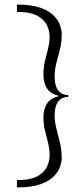

<svg xmlns="http://www.w3.org/2000/svg" viewBox="-20 -685 353 840"><path d="M54 135V103Q115 103 145.5 85Q176 67 186.5 42.5Q197 18 197 -2Q197 -33 190.5 -59.5Q184 -86 177 -112.5Q170 -139 170 -171Q170 -209 186.5 -233Q203 -257 240 -265Q203 -273 186.5 -297Q170 -321 170 -359Q170 -391 177 -419Q184 -447 190.5 -473.5Q197 -500 197 -528Q197 -548 186.5 -572.5Q176 -597 145 -615Q114 -633 54 -633V-665Q118 -665 157 -651Q196 -637 216 -616Q236 -595 243 -573.5Q250 -552 250 -537Q250 -498 242 -467.5Q234 -437 226.5 -408.5Q219 -380 219 -348Q219 -311 234.5 -290Q250 -269 279 -269V-261Q250 -261 234.5 -240.5Q219 -220 219 -182Q219 -153 226.5 -123.5Q234 -94 242 -62Q250 -30 250 7Q250 22 243 43.5Q236 65 216 86Q196 107 157 121Q118 135 54 135Z"/></svg>

Font: Smooch Sans
Style: Regular
Weight: 400
Designer: Robert E. Leuschke
Foundry: Robert E. Leuschke
Version: Version 1.010; ttfautohint (v1.8.3)